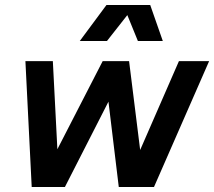

<svg xmlns="http://www.w3.org/2000/svg" viewBox="-20 -743 851 763"><path d="M190 -500 208 -150 388 -500H493L537 -147L691 -500H811L592 0H452L411 -339L238 0H106L81 -500ZM577 -723 627 -580H528L486 -683L405 -580H297L403 -723Z"/></svg>

Font: MedMera Sans Semibold
Style: Italic
Weight: 600
Italic angle: -11°
Designer: Kasper Nordkvist
Foundry: UNCUT.wtf
Version: Version 1.300